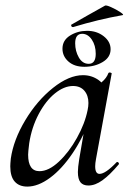

<svg xmlns="http://www.w3.org/2000/svg" viewBox="-20 -677 477 710"><path d="M18 -62Q18 -71 20 -91Q30 -160 73.5 -232.5Q117 -305 176 -352Q235 -399 287 -399Q319 -399 344.5 -381Q370 -363 373 -328L325 -357Q339 -359 356.5 -373.5Q374 -388 381 -407Q383 -409 385 -409Q388 -409 391 -407.5Q394 -406 393 -405L335 -89Q332 -73 332 -62Q332 -34 348 -34Q370 -34 411 -77Q412 -78 414 -78Q417 -78 419 -74.5Q421 -71 419 -69Q386 -30 359 -10.5Q332 9 307 9Q287 9 277.5 -3Q268 -15 268 -41Q268 -57 273 -89L297 -229L316 -246Q288 -169 248.5 -110.5Q209 -52 165 -19.5Q121 13 81 13Q51 13 34.5 -5.5Q18 -24 18 -62ZM304 -270Q307 -284 307 -296Q307 -324 292 -341.5Q277 -359 250 -359Q217 -359 183 -331.5Q149 -304 123 -255Q97 -206 88 -147Q84 -115 84 -105Q84 -44 126 -44Q160 -44 197.5 -79Q235 -114 264.5 -167Q294 -220 304 -270ZM211 -497Q211 -528 239 -545.5Q267 -563 302 -563Q338 -563 363.5 -543Q389 -523 389 -495Q389 -465 359.5 -447.5Q330 -430 292 -430Q255 -430 233 -449.5Q211 -469 211 -497ZM334 -478Q334 -509 319.5 -530.5Q305 -552 284 -552Q258 -552 258 -517Q258 -488 271.5 -464.5Q285 -441 308 -441Q334 -441 334 -478ZM249 -577Q245 -577 243.5 -581.5Q242 -586 246 -587L302 -619L368 -656Q372 -659 391 -650.5Q410 -642 425 -632Q440 -622 433 -621Q343 -605 251 -577Z"/></svg>

Font: Cormorant Garamond Medium
Style: Italic
Weight: 500
Italic angle: -10°
Designer: Christian Thalmann (Catharsis Fonts)
Foundry: Catharsis Fonts
Version: Version 4.000